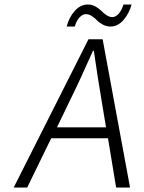

<svg xmlns="http://www.w3.org/2000/svg" viewBox="-20 -835 640 855"><path d="M276.9 -716.8Q287.6 -758.3 313 -786.6Q338.4 -814.9 371.1 -814.9Q389.2 -814.9 405 -806.2Q420.9 -797.4 430.9 -786.9Q440.9 -776.4 454.1 -767.6Q467.3 -758.8 480 -758.8Q495.1 -758.8 508.8 -774.4Q522.5 -790 529.8 -814.9H565.9Q555.2 -774.9 529.8 -745.8Q504.4 -716.8 472.2 -716.8Q454.1 -716.8 438 -725.3Q421.9 -733.9 412.1 -744.4Q402.3 -754.9 388.9 -763.4Q375.5 -772 362.8 -772Q347.7 -772 334 -757.3Q320.3 -742.7 313 -716.8ZM41 0 374 -660.2H437L559.1 0H497.1L460.9 -219.2H208L101.1 0ZM233.9 -268.1H452.1L433.1 -382.8Q414.1 -495.6 397.9 -608.9H394Q340.8 -487.8 289.1 -382.8Z"/></svg>

Font: Office Code Pro Light Italic
Style: Regular
Weight: 300
Italic angle: -9°
Designer: Nathan Rutzky & Paul D. Hunt
Foundry: Adobe Systems Incorporated
Version: Version 1.004;PS 001.004;hotconv 1.0.70;makeotf.lib2.5.58329